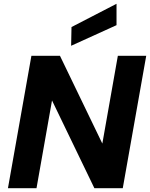

<svg xmlns="http://www.w3.org/2000/svg" viewBox="-20 -995 793 1015"><path d="M22 0 146 -700H297L521 -236L603 -700H753L629 0H479L255 -464L173 0ZM356 -753 358 -852 596 -975V-862Z"/></svg>

Font: DM Sans 16pt Black
Style: Italic
Weight: 900
Italic angle: -10°
Version: Version 4.004;gftools[0.9.30]